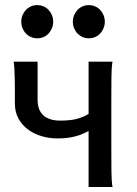

<svg xmlns="http://www.w3.org/2000/svg" viewBox="-20 -743 545 763"><path d="M427.2 -498Q423.3 -477.5 422.9 -439.7Q422.4 -401.9 422.4 -351.6V-146.5Q422.4 -96.2 422.9 -58.3Q423.3 -20.5 427.2 0H332V-222.2Q320.8 -216.3 308.8 -211.2Q296.9 -206.1 282.2 -201.9Q267.6 -197.8 249.3 -195.3Q231 -192.9 207.5 -192.9Q176.3 -192.9 146 -201.7Q115.7 -210.4 92 -227.8Q68.4 -245.1 53.7 -271.2Q39.1 -297.4 39.1 -332V-382.3Q39.1 -407.7 38.6 -429.9Q38.1 -452.1 37.1 -470Q36.1 -487.8 34.2 -498H129.4V-346.7Q129.4 -305.2 152.6 -284.4Q175.8 -263.7 219.7 -263.7Q262.2 -263.7 288.6 -271.5Q314.9 -279.3 332 -290.5V-498ZM64.5 -656.7Q64.5 -670.4 69.3 -682.4Q74.2 -694.3 82.8 -703.4Q91.3 -712.4 102.8 -717.5Q114.3 -722.7 127.9 -722.7Q141.6 -722.7 153.3 -717.5Q165 -712.4 173.3 -703.4Q181.6 -694.3 186.5 -682.4Q191.4 -670.4 191.4 -656.7Q191.4 -643.1 186.5 -631.1Q181.6 -619.1 173.3 -610.1Q165 -601.1 153.3 -595.9Q141.6 -590.8 127.9 -590.8Q114.3 -590.8 102.8 -595.9Q91.3 -601.1 82.8 -610.1Q74.2 -619.1 69.3 -631.1Q64.5 -643.1 64.5 -656.7ZM269.5 -656.7Q269.5 -670.4 274.4 -682.4Q279.3 -694.3 287.8 -703.4Q296.4 -712.4 307.9 -717.5Q319.3 -722.7 333 -722.7Q346.7 -722.7 358.4 -717.5Q370.1 -712.4 378.4 -703.4Q386.7 -694.3 391.6 -682.4Q396.5 -670.4 396.5 -656.7Q396.5 -643.1 391.6 -631.1Q386.7 -619.1 378.4 -610.1Q370.1 -601.1 358.4 -595.9Q346.7 -590.8 333 -590.8Q319.3 -590.8 307.9 -595.9Q296.4 -601.1 287.8 -610.1Q279.3 -619.1 274.4 -631.1Q269.5 -643.1 269.5 -656.7Z"/></svg>

Font: Andika Compact
Style: Regular
Weight: 400
Designer: Victor Gaultney, Annie Olsen, Julie Remington, Don Collingsworth, Eric Hays, Becca Hirsbrunner
Foundry: SIL International
Version: Version 5.000 ; LnSpcTght